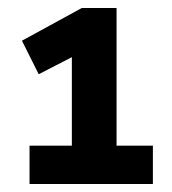

<svg xmlns="http://www.w3.org/2000/svg" viewBox="-20 -725 430 481"><path d="M54 -264V-360H160V-601L203 -604L77 -539L35 -623L185 -705H272V-360H363V-264Z"/></svg>

Font: Nunito Sans 10pt SemiCondensed ExtraBold
Style: Regular
Weight: 800
Width: 4
Designer: Vernon Adams
Foundry: Vernon Adams
Version: Version 3.101;gftools[0.9.27]